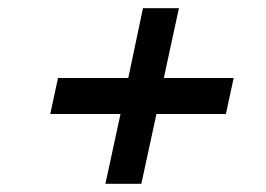

<svg xmlns="http://www.w3.org/2000/svg" viewBox="-20 -604 651 470"><path d="M238 -154H326L363 -325H533L552 -413H381L418 -584H330L294 -413H122L103 -325H275Z"/></svg>

Font: Plus Jakarta Text
Style: Italic
Weight: 400
Italic angle: -12°
Designer: Gumpita Rahayu
Foundry: Tokotype Studio
Version: Version 1.000;hotconv 1.0.109;makeotfexe 2.5.65596